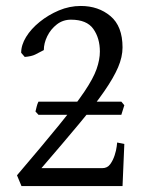

<svg xmlns="http://www.w3.org/2000/svg" viewBox="-20 -624 475 644"><path d="M391 0H52L37 -36Q124 -138 178.5 -205Q233 -272 263 -316.5Q293 -361 304 -392.5Q315 -424 315 -451Q315 -496 293 -527Q271 -558 218 -558Q191 -558 170.5 -542Q150 -526 138.5 -502.5Q127 -479 127 -456Q110 -447 98 -441Q86 -435 63 -433L51 -447Q51 -473 67.5 -500Q84 -527 113 -550.5Q142 -574 177.5 -589Q213 -604 251 -604Q310 -604 350.5 -570Q391 -536 391 -465Q391 -433 376 -398Q361 -363 329.5 -317.5Q298 -272 246 -209.5Q194 -147 119 -60H323Q340 -60 349.5 -73Q359 -86 364.5 -103Q370 -120 371.5 -133Q373 -146 373 -146L397 -141ZM387 -239H109L99 -250Q101 -258 103 -266.5Q105 -275 109 -283H387L397 -271Z"/></svg>

Font: ChillKai
Style: Regular
Weight: 400
Designer: ChillType
Foundry: 寒蝉字型
Version: Version 2.000